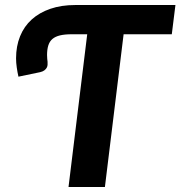

<svg xmlns="http://www.w3.org/2000/svg" viewBox="-20 -745 719 765"><path d="M679 -725 664.5 -608.5H472.5L398 0H253L327.5 -608.5H265.5Q238 -608.5 219.2 -604Q200.5 -599.5 189 -589.8Q177.5 -580 172.5 -564Q167.5 -548 167.5 -525.5Q167.5 -518 168.2 -510.5Q169 -503 169.5 -499Q170 -492.5 169.5 -486.2Q169 -480 165.8 -474.5Q162.5 -469 156.5 -464.5Q150.5 -460 140 -457.5L53.5 -439.5Q49.5 -457 46.8 -476Q44 -495 44 -512.5Q44 -561 60 -600.5Q76 -640 106.5 -667.5Q137 -695 180.8 -710Q224.5 -725 280 -725Z"/></svg>

Font: Lato Heavy
Style: Italic
Weight: 800
Italic angle: -7°
Designer: Lukasz Dziedzic
Foundry: tyPoland Lukasz Dziedzic
Version: Version 2.007; 2014-02-27